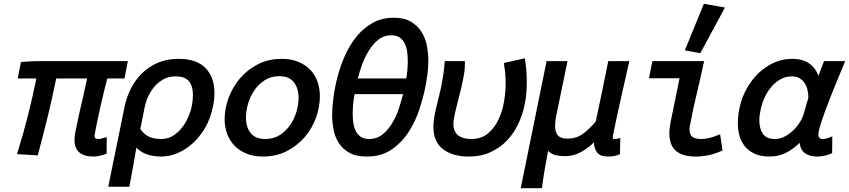

<svg xmlns="http://www.w3.org/2000/svg" viewBox="-20 -818 4501 1018"><path d="M91 -489 103 -490Q120 -491 138 -492.5Q156 -494 173 -494H658L640 -402H549Q530 -330 513.5 -257Q497 -184 483 -111Q481 -103 481 -98Q481 -88 485.5 -84.5Q490 -81 503 -81Q509 -81 514 -82Q517 -83 520.5 -84Q524 -85 526 -86L546 -91L545 -3L536 0Q522 5 506.5 8.5Q491 12 474 12Q426 12 400.5 -10Q375 -32 375 -77Q375 -98 380 -121Q385 -146 390.5 -170.5Q396 -195 401 -220Q412 -266 422 -311Q432 -356 442 -402H278Q258 -302 234 -203.5Q210 -105 183 -5L180 6L70 -1L75 -17Q105 -113 129 -209Q153 -305 173 -402H74Z M835 -81Q869 -81 896 -97.5Q923 -114 943.5 -139.5Q964 -165 977.5 -196Q991 -227 997 -256Q1003 -286 1003 -315Q1003 -361 982 -387Q961 -413 910 -413Q876 -413 848.5 -398.5Q821 -384 800.5 -360.5Q780 -337 766.5 -308Q753 -279 747 -249Q741 -220 735.5 -191.5Q730 -163 724 -134Q744 -105 770 -93Q796 -81 835 -81ZM641 -254Q651 -303 674 -348.5Q697 -394 732.5 -429Q768 -464 816.5 -485Q865 -506 926 -506Q1023 -506 1070 -457Q1117 -408 1117 -325Q1117 -306 1115 -288Q1113 -270 1109 -252Q1103 -223 1093 -195Q1083 -167 1068 -141Q1052 -113 1028.5 -85.5Q1005 -58 975 -36.5Q945 -15 909.5 -1.5Q874 12 835 12Q796 12 762.5 1.5Q729 -9 703 -35Q695 15 686 63.5Q677 112 668 161L666 172H554L557 157Z M1563 -300Q1563 -349 1538.5 -381.5Q1514 -414 1460 -414Q1418 -414 1385 -393.5Q1352 -373 1329.5 -340.5Q1307 -308 1295.5 -269Q1284 -230 1284 -194Q1284 -145 1308.5 -113Q1333 -81 1387 -81Q1430 -81 1462.5 -101.5Q1495 -122 1517.5 -154Q1540 -186 1551.5 -224.5Q1563 -263 1563 -300ZM1171 -186Q1171 -242 1192 -299Q1213 -356 1252 -402Q1291 -448 1347 -477Q1403 -506 1474 -506Q1523 -506 1561 -490.5Q1599 -475 1624.5 -448.5Q1650 -422 1663 -386Q1676 -350 1676 -308Q1676 -251 1655.5 -194Q1635 -137 1596 -91.5Q1557 -46 1501 -17Q1445 12 1374 12Q1325 12 1287 -3.5Q1249 -19 1223.5 -45.5Q1198 -72 1184.5 -108Q1171 -144 1171 -186Z M2142 -494Q2142 -517 2139 -542Q2136 -567 2126 -587Q2116 -607 2099.5 -619Q2083 -631 2055 -631Q2015 -631 1984.5 -606.5Q1954 -582 1931 -542Q1911 -508 1898 -470.5Q1885 -433 1877 -402H2134Q2138 -425 2140 -448Q2142 -471 2142 -494ZM2064 -173Q2084 -208 2096.5 -247.5Q2109 -287 2117 -319H1860Q1855 -293 1852.5 -267Q1850 -241 1850 -215Q1850 -190 1853.5 -166Q1857 -142 1866.5 -123Q1876 -104 1893 -92.5Q1910 -81 1937 -81Q1979 -81 2010 -106.5Q2041 -132 2064 -173ZM1741 -209Q1741 -248 1748 -301.5Q1755 -355 1770 -412.5Q1785 -470 1810 -525.5Q1835 -581 1871.5 -625.5Q1908 -670 1956.5 -697Q2005 -724 2068 -724Q2124 -724 2159.5 -702.5Q2195 -681 2215.5 -648Q2236 -615 2243.5 -575Q2251 -535 2251 -497Q2251 -462 2246.5 -426.5Q2242 -391 2235 -356Q2225 -305 2204.5 -241Q2184 -177 2148 -120.5Q2112 -64 2057.5 -26Q2003 12 1924 12Q1868 12 1832.5 -8Q1797 -28 1776.5 -59.5Q1756 -91 1748.5 -130.5Q1741 -170 1741 -209Z M2763 -509 2765 -494Q2769 -467 2771 -439.5Q2773 -412 2773 -384Q2773 -352 2770.5 -321.5Q2768 -291 2761 -260Q2751 -210 2728 -161Q2705 -112 2668.5 -73.5Q2632 -35 2581.5 -11.5Q2531 12 2465 12Q2381 12 2329.5 -26.5Q2278 -65 2278 -146Q2278 -170 2282.5 -197.5Q2287 -225 2294 -252Q2300 -279 2307 -305.5Q2314 -332 2319 -356Q2325 -387 2330 -418.5Q2335 -450 2337 -482L2338 -494H2445V-481Q2445 -448 2438 -411.5Q2431 -375 2422 -337Q2413 -300 2403.5 -264Q2394 -228 2388 -196Q2386 -188 2385 -179Q2384 -170 2384 -162Q2384 -120 2409 -100.5Q2434 -81 2479 -81Q2533 -81 2568 -111Q2603 -141 2624 -186Q2645 -231 2653 -282.5Q2661 -334 2661 -377Q2661 -401 2659 -425Q2657 -449 2653 -473L2652 -484Z M3129 -63Q3100 -34 3061 -12Q3022 10 2974 10Q2948 10 2925.5 4.5Q2903 -1 2886 -18Q2877 29 2869 75Q2861 121 2855 168L2853 180H2741L2878 -494H2989L2928 -199Q2923 -172 2923 -151Q2923 -117 2938 -100Q2953 -83 2988 -83Q3031 -83 3061 -102Q3091 -121 3120 -153Q3121 -154 3124.5 -157.5Q3128 -161 3132 -166Q3135 -169 3139 -175Q3156 -252 3171.5 -329Q3187 -406 3203 -484L3205 -494H3317L3313 -478Q3292 -383 3270.5 -289Q3249 -195 3230 -100Q3229 -96 3229 -90Q3229 -83 3231 -82Q3233 -81 3236 -81Q3246 -81 3251 -82L3269 -86L3267 -1L3259 3Q3245 8 3231.5 10Q3218 12 3205 12Q3162 12 3146 -9.5Q3130 -31 3129 -63Z M3439 -494H3714L3710 -479Q3693 -399 3674 -320.5Q3655 -242 3640 -162Q3638 -154 3637 -147Q3636 -140 3636 -132Q3636 -104 3651 -92.5Q3666 -81 3698 -81Q3718 -81 3739 -86Q3760 -91 3780 -99L3798 -106L3811 -20L3801 -16Q3738 12 3667 12Q3599 12 3564 -18Q3529 -48 3529 -111Q3529 -126 3531 -141.5Q3533 -157 3536 -173L3583 -403H3421ZM3611 -551 3712 -798 3824 -778 3693 -536Z M4242 -217Q4243 -219 4247 -233Q4251 -247 4255 -263Q4257 -271 4259.5 -278.5Q4262 -286 4264 -291Q4266 -299 4266 -301Q4266 -323 4261 -343Q4256 -363 4245.5 -378.5Q4235 -394 4218.5 -403.5Q4202 -413 4179 -413Q4145 -413 4117 -397Q4089 -381 4068 -355.5Q4047 -330 4033 -298.5Q4019 -267 4013 -237Q4010 -223 4008 -208.5Q4006 -194 4006 -180Q4006 -137 4024.5 -109Q4043 -81 4089 -81Q4115 -81 4139.5 -93.5Q4164 -106 4185 -126Q4206 -146 4221 -170Q4236 -194 4242 -217ZM4319 -416 4349 -494H4461L4454 -476Q4449 -464 4440.5 -443.5Q4432 -423 4421.5 -397.5Q4411 -372 4399 -343Q4387 -314 4376 -285Q4364 -255 4354 -226.5Q4344 -198 4336 -174Q4328 -150 4323.5 -132Q4319 -114 4319 -104Q4319 -81 4343 -81Q4357 -81 4372 -87L4393 -95L4392 -6L4383 -2Q4349 12 4312 12Q4272 12 4247.5 -6.5Q4223 -25 4220 -61Q4189 -30 4149.5 -9Q4110 12 4059 12Q4014 12 3982 -2.5Q3950 -17 3930 -41.5Q3910 -66 3901 -98Q3892 -130 3892 -165Q3892 -201 3900 -241Q3912 -302 3943 -355Q3960 -384 3984 -411.5Q4008 -439 4038.5 -460Q4069 -481 4104.5 -493.5Q4140 -506 4180 -506Q4236 -506 4270.5 -481.5Q4305 -457 4319 -416Z"/></svg>

Font: Codetta
Style: Bold Italic
Weight: 700
Italic angle: -11°
Designer: Ulrich Proeller
Foundry: PROSA GmbH
Version: Version 2.00;September 29, 2018;FontCreator 11.5.0.2427 64-b